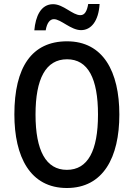

<svg xmlns="http://www.w3.org/2000/svg" viewBox="-20 -932 670 962"><path d="M152 -780H209C215 -817 230 -836 250 -836C285 -836 335 -781 386 -781C437 -781 474 -827 479 -912H422C416 -877 405 -856 383 -856C343 -856 298 -911 246 -911C184 -911 158 -849 152 -780ZM578 -358C578 -573 497 -725 316 -725C139 -725 52 -595 52 -359C52 -146 131 10 315 10C497 10 578 -143 578 -358ZM158 -358C158 -537 209 -635 316 -635C421 -635 471 -539 471 -358C471 -176 420 -81 315 -81C210 -81 158 -178 158 -358Z"/></svg>

Font: Noto Sans Armenian Condensed Medium
Style: Regular
Weight: 500
Width: 3
Designer: Monotype Design Team
Foundry: Monotype Imaging Inc.
Version: Version 2.008